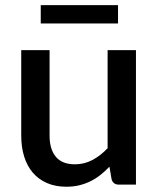

<svg xmlns="http://www.w3.org/2000/svg" viewBox="-20 -700 601 728"><path d="M495.5 -510V0H430.5Q409 0 403 -20.5L395 -68Q379 -51 361.2 -37Q343.5 -23 323.5 -13Q303.5 -3 280.8 2.5Q258 8 232 8Q190 8 158 -6Q126 -20 104.2 -45.5Q82.5 -71 71.5 -106.8Q60.5 -142.5 60.5 -185.5V-510H168V-185.5Q168 -134 191.8 -105.5Q215.5 -77 264 -77Q299.5 -77 330.2 -93.2Q361 -109.5 388 -138V-510ZM134.5 -680.5H427.5V-611H134.5Z"/></svg>

Font: LatoLatin Semibold
Style: Regular
Weight: 600
Designer: Lukasz Dziedzic with Adam Twardoch and Botio Nikoltchev
Foundry: tyPoland Lukasz Dziedzic
Version: Version 2.015; 2015-08-06; http://www.latofonts.com/